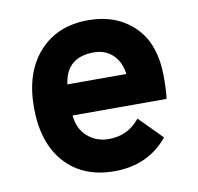

<svg xmlns="http://www.w3.org/2000/svg" viewBox="-65 -591 691 670"><g transform="rotate(-10 280.0 -255.5)"><path d="M289 12Q178 12 114 -59Q50 -130 50 -256Q50 -379 114.5 -451Q179 -523 289 -523Q389 -523 452 -461.5Q515 -400 515 -282Q515 -233 511 -205H178Q182 -157 213.5 -129.5Q245 -102 289 -102Q357 -102 399 -155L479 -74Q408 12 289 12ZM179 -315H388Q382 -359 355.5 -384Q329 -409 289 -409Q191 -409 179 -315Z"/></g></svg>

Font: ReCut ExtraBold
Style: Regular
Weight: 800
Designer: Giant Group (for alternate capitals set)
Version: Version 2.002;FEAKit 1.0